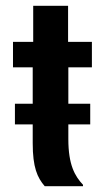

<svg xmlns="http://www.w3.org/2000/svg" viewBox="-20 -645 363 665"><path d="M267.5 0V-5C239.2 -35 216.7 -74.2 216.7 -163.3V-214.2H292.5V-285.8H216.7V-411.7H298.3V-500H215.8V-625H95V-500H25V-411.7H93.3V-285.8H31.7V-214.2H93.3V-149.2C93.3 -65 109.2 -30 135 0Z"/></svg>

Font: Familjen Grotesk SemiBold
Style: Regular
Weight: 600
Designer: Anders Wikstroem, Jonas Baeckman, Matilda Gysing, Kristian Moeller
Foundry: Familjen STHLM AB
Version: Version 2.000